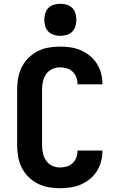

<svg xmlns="http://www.w3.org/2000/svg" viewBox="-20 -990 640 1018"><path d="M297 8Q267 8 236.5 2.5Q206 -3 179 -17Q152 -31 130 -53Q108 -75 94.5 -102.5Q81 -130 76 -160Q71 -190 71 -221V-514Q71 -545 76 -575Q81 -605 94.5 -632.5Q108 -660 130 -682Q152 -704 179 -718Q206 -732 236.5 -737.5Q267 -743 297 -743Q325 -743 353 -739Q381 -735 407 -724Q433 -713 455.5 -695Q478 -677 493 -653.5Q508 -630 515.5 -602.5Q523 -575 523 -547V-543H391V-545Q391 -563 384.5 -580.5Q378 -598 364.5 -610.5Q351 -623 333 -628Q315 -633 297 -633Q276 -633 256 -623.5Q236 -614 224 -596Q212 -578 207.5 -557Q203 -536 203 -514V-221Q203 -199 207.5 -178Q212 -157 224 -139Q236 -121 256 -111.5Q276 -102 297 -102Q315 -102 333 -107Q351 -112 364.5 -124.5Q378 -137 384.5 -154.5Q391 -172 391 -190V-192H523V-188Q523 -160 515.5 -132.5Q508 -105 493 -81.5Q478 -58 455.5 -40Q433 -22 407 -11Q381 0 353 4Q325 8 297 8ZM300 -800Q283 -800 266 -805Q249 -810 237 -822Q225 -834 220 -851Q215 -868 215 -885Q215 -902 220 -919Q225 -936 237 -948Q249 -960 266 -965Q283 -970 300 -970Q317 -970 334 -965Q351 -960 363 -948Q375 -936 380 -919Q385 -902 385 -885Q385 -868 380 -851Q375 -834 363 -822Q351 -810 334 -805Q317 -800 300 -800Z"/></svg>

Font: Iosevka Extrabold Extended
Style: Regular
Weight: 800
Width: 7
Monospace: yes
Designer: Belleve Invis
Foundry: Belleve Invis
Version: Version 32.5.0; ttfautohint (v1.8.4)